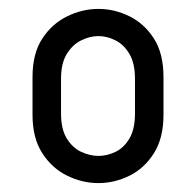

<svg xmlns="http://www.w3.org/2000/svg" viewBox="-20 -408 441 431"><path d="M201 3Q165 3 131 -13.5Q97 -30 75 -64Q53 -98 53 -150V-235Q53 -288 75 -321.5Q97 -355 131 -371.5Q165 -388 201 -388Q237 -388 270.5 -371.5Q304 -355 325.5 -321.5Q347 -288 347 -235V-150Q347 -98 325.5 -64Q304 -30 270.5 -13.5Q237 3 201 3ZM201 -58Q220 -58 239 -67Q258 -76 270.5 -97Q283 -118 283 -153V-231Q283 -266 270.5 -287Q258 -308 239 -317.5Q220 -327 201 -327Q182 -327 162.5 -317.5Q143 -308 130 -287Q117 -266 117 -231V-153Q117 -118 130 -97Q143 -76 162.5 -67Q182 -58 201 -58Z"/></svg>

Font: Beiruti
Style: Regular
Weight: 400
Version: Version 1.00